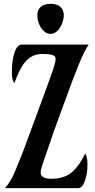

<svg xmlns="http://www.w3.org/2000/svg" viewBox="-20 -979 496 999"><path d="M423.8 -180.7Q435.1 -158.2 435.1 -127.7Q435.1 -97.2 431.6 -76.2Q428.2 -55.2 421.9 -38.1Q408.2 0 386.2 0H5.4Q35.2 -31.7 58.6 -87.9L99.6 -189.5Q241.2 -571.3 255.4 -614.5Q269.5 -657.7 269.5 -672.6Q269.5 -687.5 252.7 -692.9Q235.8 -698.2 203.1 -698.2Q170.4 -698.2 148.7 -687Q127 -675.8 110.4 -655.8Q81.5 -622.1 55.2 -546.9Q42 -560.1 42 -598.1Q42 -636.2 45.2 -659.7Q48.3 -683.1 54.7 -702.6Q68.4 -747.1 92.8 -747.1H441.4Q417.5 -710.4 396 -658.2L358.4 -563.5Q278.3 -347.2 258.3 -290Q209 -147.5 200.2 -120.6Q191.4 -93.8 191.4 -82.5Q191.4 -48.8 246.1 -48.8Q309.1 -48.8 348.6 -78.6Q387.2 -107.4 423.8 -180.7ZM191.9 -836.9Q174.3 -866.7 174.3 -899.9Q174.3 -940.4 210.9 -954.1Q224.1 -959 243.2 -959Q295.4 -959 308.1 -921.9Q312 -911.6 312 -898.7Q312 -885.7 307.1 -868.7Q302.2 -851.6 293.2 -836.9Q284.2 -822.3 271.5 -812.5Q258.8 -802.7 242.7 -802.7Q226.6 -802.7 213.6 -812.5Q200.7 -822.3 191.9 -836.9Z"/></svg>

Font: Amarante
Style: Regular
Weight: 400
Designer: Karolina Lach
Foundry: Sorkin Type Co.
Version: Version 1.001